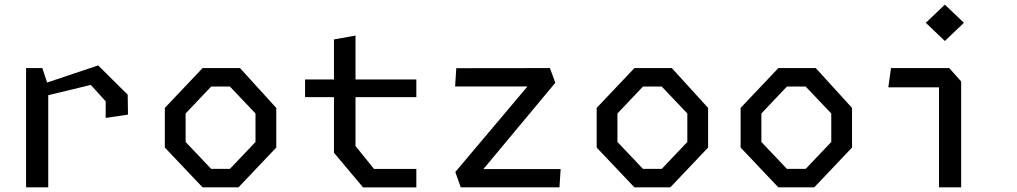

<svg xmlns="http://www.w3.org/2000/svg" viewBox="-20 -807 4380 827"><path d="M435.2 -370.5 371.2 -441.2 131.7 -383.5V-434.3L402.8 -525.3L530 -399.2L531.3 -313.3L435.2 -299ZM92.3 -513.7H162.2L187.8 -437.2V0H92.3Z M690 -171.5V-342.2L852.5 -513.7H1013.8L1170 -342.2V-171.5L1007.2 0H852.5ZM970.2 -79.5 1080.5 -195.5V-318.2L970.2 -434.2H889.5L779.5 -318.2V-195.5L889.5 -79.5Z M1418.5 -149V-637.2L1511.3 -653.8V-178L1591 -79.3H1773.3V0.2H1544ZM1294 -464.8H1773.3V-388.5H1294Z M1941.2 -66.2 2267.7 -453.3 2288 -434.7H1940.3L1945.3 -513.3L2348.7 -513.8L2372 -450.5L2038.5 -50.3L2020.3 -78.8H2394.8L2389.8 0H1964.5Z M2550 -171.5V-342.2L2712.5 -513.7H2873.8L3030 -342.2V-171.5L2867.2 0H2712.5ZM2830.2 -79.5 2940.5 -195.5V-318.2L2830.2 -434.2H2749.5L2639.5 -318.2V-195.5L2749.5 -79.5Z M3170 -171.5V-342.2L3332.5 -513.7H3493.8L3650 -342.2V-171.5L3487.2 0H3332.5ZM3450.2 -79.5 3560.5 -195.5V-318.2L3450.2 -434.2H3369.5L3259.5 -318.2V-195.5L3369.5 -79.5Z M4024.5 -452 4049.7 -430.8H3806.2L3817.8 -513.7H4068.8L4120 -456.2V0H4024.5ZM3967.7 -708.8 4049.8 -787 4131.8 -708.8 4049.8 -630.5Z"/></svg>

Font: Monaspace Krypton Var
Style: Regular
Weight: 400
Designer: Riley Cran and the Lettermatic Team
Version: Version 1.101 (Monaspace Krypton Var)